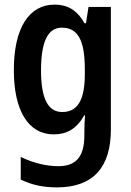

<svg xmlns="http://www.w3.org/2000/svg" viewBox="-20 -573 568 833"><path d="M217 -553C105 -553 40 -450 40 -269C40 -93 103 10 213 10C268 10 311 -12 346 -73H349C347 -50 346 -20 346 3V15C346 110 307 148 233 148C183 148 126 135 70 108V206C119 230 169 240 227 240C386 240 461 151 461 -11V-543H364L353 -472H347C313 -531 271 -553 217 -553ZM248 -453C316 -453 348 -402 348 -272V-250C348 -135 314 -87 250 -87C188 -87 158 -146 158 -267C158 -391 187 -453 248 -453Z"/></svg>

Font: Noto Sans Tamil Condensed SemiBold
Style: Regular
Weight: 600
Width: 3
Designer: Jelle Bosma - Monotype Design Team
Foundry: Monotype Imaging Inc.
Version: Version 2.004